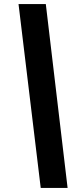

<svg xmlns="http://www.w3.org/2000/svg" viewBox="-20 -833 394 943"><path d="M71 -813H205L312 90H180Z"/></svg>

Font: Bitter Thin Black
Style: Italic
Weight: 900
Italic angle: -9°
Version: Version 3.020